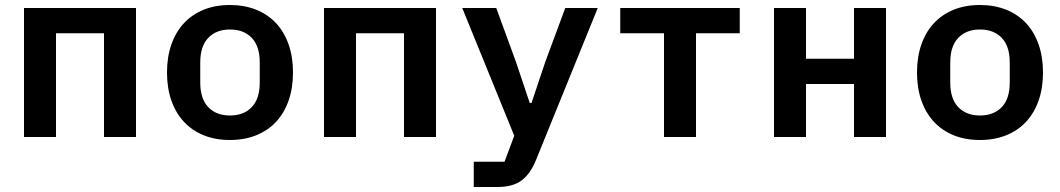

<svg xmlns="http://www.w3.org/2000/svg" viewBox="-20 -548 4240 768"><path d="M76 -516H524V0H396V-415H204V0H76Z M900 12Q841 12 794.5 -7Q748 -26 715.5 -61Q683 -96 665.5 -146Q648 -196 648 -258Q648 -320 665.5 -370Q683 -420 715.5 -455Q748 -490 794.5 -509Q841 -528 900 -528Q958 -528 1005 -509Q1052 -490 1084.5 -455Q1117 -420 1134.5 -370Q1152 -320 1152 -258Q1152 -196 1134.5 -146Q1117 -96 1084.5 -61Q1052 -26 1005 -7Q958 12 900 12ZM900 -86Q955 -86 987 -119.5Q1019 -153 1019 -218V-298Q1019 -363 987 -396.5Q955 -430 900 -430Q845 -430 813 -396.5Q781 -363 781 -298V-218Q781 -153 813 -119.5Q845 -86 900 -86Z M1276 -516H1724V0H1596V-415H1404V0H1276Z M2241 -516H2371L2124 92Q2103 145 2068 172.5Q2033 200 1969 200H1875V99H1998L2037 -5L1829 -516H1965L2044 -300L2099 -136H2106L2161 -300Z M2636 -415H2461V-516H2939V-415H2764V0H2636Z M3076 -516H3204V-313H3396V-516H3524V0H3396V-212H3204V0H3076Z M3900 12Q3841 12 3794.5 -7Q3748 -26 3715.5 -61Q3683 -96 3665.5 -146Q3648 -196 3648 -258Q3648 -320 3665.5 -370Q3683 -420 3715.5 -455Q3748 -490 3794.5 -509Q3841 -528 3900 -528Q3958 -528 4005 -509Q4052 -490 4084.5 -455Q4117 -420 4134.5 -370Q4152 -320 4152 -258Q4152 -196 4134.5 -146Q4117 -96 4084.5 -61Q4052 -26 4005 -7Q3958 12 3900 12ZM3900 -86Q3955 -86 3987 -119.5Q4019 -153 4019 -218V-298Q4019 -363 3987 -396.5Q3955 -430 3900 -430Q3845 -430 3813 -396.5Q3781 -363 3781 -298V-218Q3781 -153 3813 -119.5Q3845 -86 3900 -86Z"/></svg>

Font: IBM Plex Mono SemiBold
Style: Regular
Weight: 600
Monospace: yes
Designer: Mike Abbink, Paul van der Laan, Pieter van Rosmalen
Foundry: Bold Monday
Version: Version 2.3